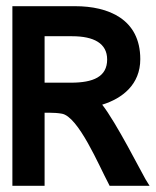

<svg xmlns="http://www.w3.org/2000/svg" viewBox="-20 -600 504 620"><path d="M124 0V-236H139C153 -236 168 -235 179 -233C233 -225 301 -62 330 -8L334 0H463L450 -21C437 -43 355 -205 310 -262C375 -282 433 -327 433 -409C433 -539 329 -580 223 -580H20V0ZM124 -483H213C283 -483 326 -460 326 -408C326 -352 281 -333 209 -333H124Z"/></svg>

Font: Charger Pro
Style: Blk
Weight: 900
Designer: Jasper
Foundry: Cannot Into Space Fonts
Version: Version 1.09